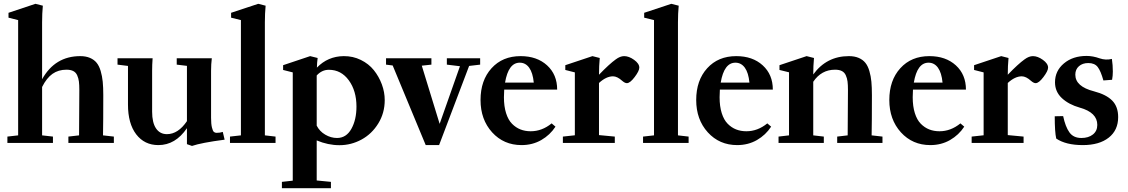

<svg xmlns="http://www.w3.org/2000/svg" viewBox="-20 -746 5886 1002"><path d="M18.6 0V-33.2L74.7 -39.6V-641.1L24.4 -653.8V-679.2L165 -726.1L203.6 -716.3Q199.7 -676.3 199.7 -629.4V-332.5Q267.1 -453.1 398.9 -453.1Q428.2 -453.1 449.7 -443.8Q471.2 -434.6 484.4 -418.2Q497.6 -401.9 505.4 -375.5Q513.2 -349.1 516.1 -319.6Q519 -290 519 -249.5Q519 -107.9 517.6 -39.6L574.2 -33.2V0H336.9V-33.2L392.6 -39.6Q394 -269.5 394 -275.9Q394 -303.2 391.8 -320.6Q389.6 -337.9 382.8 -353Q376 -368.2 362.3 -375.2Q348.6 -382.3 326.7 -382.3Q284.7 -382.3 253.9 -360.6Q223.1 -338.9 199.7 -292V-39.6L256.3 -33.2V0Z M806.6 11.2Q733.9 11.2 690.9 -44.9Q647.9 -101.1 647.9 -200.2V-401.9L593.3 -408.7V-441.9H776.4Q773.9 -407.7 773.9 -377V-163.1Q773.9 -106 794.2 -75.9Q814.5 -45.9 851.1 -45.9Q909.7 -45.9 955.6 -113.8V-402.3L902.3 -408.7V-441.9H1085.4Q1081.5 -410.6 1081.5 -377V-131.3Q1081.5 -99.1 1085.9 -81.1Q1090.3 -63 1095.9 -57.9Q1101.6 -52.7 1109.9 -52.7Q1128.4 -52.7 1142.6 -57.6L1152.3 -17.1Q1030.3 -1 981.9 15.6L955.6 6.3V-77.1Q895.5 11.2 806.6 11.2Z M1180.2 0V-33.2L1237.3 -39.6V-641.1L1186 -653.8V-679.2L1327.6 -726.1L1366.2 -716.3Q1362.3 -676.3 1362.3 -629.4V-39.6L1418 -33.2V0Z M1451.2 236.3V203.1L1507.8 196.8V-368.2L1457.5 -380.9V-405.8L1598.6 -453.1L1637.7 -443.4Q1634.3 -418.5 1633.8 -393.1Q1690.9 -452.1 1773.4 -453.1Q1821.8 -453.6 1863 -433.3Q1904.3 -413.1 1930.9 -379.9Q1957.5 -346.7 1972.7 -305.9Q1987.8 -265.1 1987.8 -223.6Q1987.8 -156.2 1954.1 -101.6Q1920.4 -46.9 1866.5 -17.6Q1812.5 11.7 1751.5 11.7Q1691.9 11.7 1632.8 -13.2V195.8L1707 203.1V236.3ZM1696.3 -381.8Q1659.7 -381.8 1632.8 -352.1V-90.3Q1647.9 -60.5 1677.5 -43.2Q1707 -25.9 1738.8 -25.9Q1787.1 -25.9 1813.7 -73.5Q1840.3 -121.1 1840.3 -189.9Q1840.3 -272 1800.3 -326.9Q1760.3 -381.8 1696.3 -381.8Z M2201.7 11.2 2029.3 -404.3 1994.6 -408.7V-441.9H2231.4V-408.7L2181.2 -403.3L2274.4 -99.6L2380.4 -400.4L2312 -408.7V-441.9H2485.8V-408.7L2428.2 -401.9L2271.5 11.2Z M2701.7 11.2Q2608.9 11.2 2548.3 -55.4Q2487.8 -122.1 2487.8 -224.1Q2487.8 -326.7 2545.2 -389.9Q2602.5 -453.1 2696.8 -453.1Q2782.2 -453.1 2835 -405Q2887.7 -356.9 2887.7 -278.3H2611.3Q2609.9 -258.8 2609.9 -238.3Q2609.9 -190.9 2621.1 -155.5Q2632.3 -120.1 2652.1 -100.1Q2671.9 -80.1 2696 -70.6Q2720.2 -61 2749.5 -61Q2808.6 -61 2858.9 -102.1L2878.9 -85Q2850.6 -41.5 2804.7 -15.1Q2758.8 11.2 2701.7 11.2ZM2692.4 -418.9Q2633.3 -418.9 2615.7 -314.9H2765.6Q2760.7 -366.2 2741.7 -392.6Q2722.7 -418.9 2692.4 -418.9Z M2917.5 0V-33.2L2980 -40V-368.2L2930.2 -380.9V-405.8L3071.8 -453.1L3109.9 -443.4Q3106 -401.9 3106 -356Q3160.6 -412.6 3193.4 -436Q3216.3 -453.1 3237.3 -453.1Q3262.2 -453.1 3289.3 -433.6Q3316.4 -414.1 3316.4 -393.1Q3316.4 -376 3292.2 -344Q3268.1 -312 3251.5 -312Q3241.2 -312 3227.1 -324.2Q3201.2 -347.7 3179.2 -347.7Q3143.6 -347.7 3106 -313V-41L3188.5 -33.2V0Z M3335.9 0V-33.2L3393.1 -39.6V-641.1L3341.8 -653.8V-679.2L3483.4 -726.1L3522 -716.3Q3518.1 -676.3 3518.1 -629.4V-39.6L3573.7 -33.2V0Z M3827.1 11.2Q3734.4 11.2 3673.8 -55.4Q3613.3 -122.1 3613.3 -224.1Q3613.3 -326.7 3670.7 -389.9Q3728 -453.1 3822.3 -453.1Q3907.7 -453.1 3960.4 -405Q4013.2 -356.9 4013.2 -278.3H3736.8Q3735.4 -258.8 3735.4 -238.3Q3735.4 -190.9 3746.6 -155.5Q3757.8 -120.1 3777.6 -100.1Q3797.4 -80.1 3821.5 -70.6Q3845.7 -61 3875 -61Q3934.1 -61 3984.4 -102.1L4004.4 -85Q3976.1 -41.5 3930.2 -15.1Q3884.3 11.2 3827.1 11.2ZM3817.9 -418.9Q3758.8 -418.9 3741.2 -314.9H3891.1Q3886.2 -366.2 3867.2 -392.6Q3848.1 -418.9 3817.9 -418.9Z M4043 0V-33.2L4097.7 -39.6V-368.7L4047.9 -380.9V-405.8L4189.5 -453.1L4228 -443.4Q4224.1 -401.9 4224.1 -357.4Q4293.5 -453.1 4410.2 -453.1Q4439.9 -453.1 4461.4 -443.8Q4482.9 -434.6 4496.1 -418.2Q4509.3 -401.9 4517.1 -375.2Q4524.9 -348.6 4527.6 -319.3Q4530.3 -290 4530.3 -249.5Q4530.3 -107.9 4528.8 -39.6L4585.4 -33.2V0H4349.1V-33.2L4403.8 -39.6Q4405.3 -153.8 4405.3 -275.9Q4405.3 -303.2 4403.1 -320.6Q4400.9 -337.9 4394 -353Q4387.2 -368.2 4373.5 -375.2Q4359.9 -382.3 4337.9 -382.3Q4266.6 -382.3 4224.1 -319.3V-39.6L4279.3 -33.2V0Z M4835 11.2Q4742.2 11.2 4681.6 -55.4Q4621.1 -122.1 4621.1 -224.1Q4621.1 -326.7 4678.5 -389.9Q4735.8 -453.1 4830.1 -453.1Q4915.5 -453.1 4968.3 -405Q5021 -356.9 5021 -278.3H4744.6Q4743.2 -258.8 4743.2 -238.3Q4743.2 -190.9 4754.4 -155.5Q4765.6 -120.1 4785.4 -100.1Q4805.2 -80.1 4829.3 -70.6Q4853.5 -61 4882.8 -61Q4941.9 -61 4992.2 -102.1L5012.2 -85Q4983.9 -41.5 4938 -15.1Q4892.1 11.2 4835 11.2ZM4825.7 -418.9Q4766.6 -418.9 4749 -314.9H4898.9Q4894 -366.2 4875 -392.6Q4856 -418.9 4825.7 -418.9Z M5050.8 0V-33.2L5113.3 -40V-368.2L5063.5 -380.9V-405.8L5205.1 -453.1L5243.2 -443.4Q5239.3 -401.9 5239.3 -356Q5293.9 -412.6 5326.7 -436Q5349.6 -453.1 5370.6 -453.1Q5395.5 -453.1 5422.6 -433.6Q5449.7 -414.1 5449.7 -393.1Q5449.7 -376 5425.5 -344Q5401.4 -312 5384.8 -312Q5374.5 -312 5360.4 -324.2Q5334.5 -347.7 5312.5 -347.7Q5276.9 -347.7 5239.3 -313V-41L5321.8 -33.2V0Z M5630.9 11.2Q5542.5 11.2 5492.2 -22.9Q5484.4 -56.6 5484.4 -139.2L5528.3 -140.1Q5540 -84.5 5561 -55.2Q5582 -25.9 5623.5 -25.9Q5660.6 -25.9 5683.6 -44.2Q5706.5 -62.5 5706.5 -94.2Q5706.5 -158.7 5615.7 -184.1Q5557.1 -200.7 5521.5 -234.1Q5485.8 -267.6 5485.8 -316.4Q5485.8 -376 5532.2 -415Q5578.6 -454.1 5650.9 -454.1Q5683.6 -454.1 5719.2 -441.4Q5750.5 -430.7 5782.7 -438.5Q5787.6 -406.2 5787.6 -372.6Q5787.6 -350.6 5783.7 -329.6L5738.3 -326.2Q5724.6 -375.5 5708.7 -396.2Q5692.9 -417 5659.7 -417Q5629.4 -417 5610.6 -400.4Q5591.8 -383.8 5591.8 -356.4Q5591.8 -294.4 5689 -269.5Q5752.9 -252.9 5784.2 -221.2Q5815.4 -189.5 5815.4 -134.8Q5815.4 -66.4 5766.1 -27.6Q5716.8 11.2 5630.9 11.2Z"/></svg>

Font: Elstob 10pt
Style: Bold
Weight: 700
Designer: Peter S. Baker
Version: Version 1.015